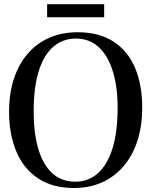

<svg xmlns="http://www.w3.org/2000/svg" viewBox="-20 -910 742 941"><path d="M344 11.5Q237.5 11.5 166.2 -36Q95 -83.5 59.8 -168Q24.5 -252.5 24.5 -362.5Q24.5 -453.5 48.5 -525.5Q72.5 -597.5 117 -648.2Q161.5 -699 223.2 -725.5Q285 -752 360 -752Q466 -752 536.5 -706Q607 -660 642 -577Q677 -494 677 -382.5Q677 -291.5 653.2 -219Q629.5 -146.5 585.2 -95Q541 -43.5 480 -16.2Q419 11 344 11.5ZM349.5 -19.5Q412.5 -19.5 459 -60.2Q505.5 -101 531 -181.5Q556.5 -262 556.5 -382.5Q556.5 -482.5 533.5 -558.8Q510.5 -635 465 -678Q419.5 -721 352 -721Q288.5 -721 242 -681.5Q195.5 -642 170.2 -562.5Q145 -483 145 -362.5Q145 -257 167.8 -180Q190.5 -103 236 -61.2Q281.5 -19.5 349.5 -19.5ZM490.5 -889.5V-825.5H211V-889.5Z"/></svg>

Font: Merriweather 120pt
Style: Regular
Weight: 400
Version: Version 2.100